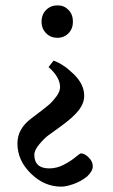

<svg xmlns="http://www.w3.org/2000/svg" viewBox="-20 -470 422 716"><path d="M195 -450C177.7 -450 163.3 -444.3 152 -433C140.7 -421.7 135 -407 135 -389C135 -371.7 140.7 -357.3 152 -346C163.3 -334.7 177.3 -329 194 -329C210.7 -329 224.5 -334.7 235.5 -346C246.5 -357.3 252 -371.7 252 -389C252 -407 246.5 -421.7 235.5 -433C224.5 -444.3 211 -450 195 -450ZM161 -220C189.7 -194.7 204 -169.7 204 -145C204 -134.3 199.5 -122.8 190.5 -110.5C181.5 -98.2 172.2 -87.8 162.5 -79.5C152.8 -71.2 140.2 -61.2 124.5 -49.5C108.8 -37.8 99 -30.3 95 -27C61.7 -1.7 45 29 45 65C45 107 61.7 144.3 95 177C128.3 209.7 166 226 208 226H209C221 226 236.3 222.7 255 216C273.7 209.3 290.3 200 305 188C319 174.7 326 162 326 150C326 138 320.8 127 310.5 117C300.2 107 290.7 102 282 102C279.3 102 272.5 106.7 261.5 116C250.5 125.3 236.2 134.7 218.5 144C200.8 153.3 182.7 158 164 158C126.7 158 108 141 108 107C108 95.7 114.3 82.5 127 67.5C139.7 52.5 150.8 41.5 160.5 34.5C170.2 27.5 185.7 16.3 207 1C239 -22.3 261.5 -42.7 274.5 -60C287.5 -77.3 294 -95 294 -113C294 -141 281.3 -167.5 256 -192.5C230.7 -217.5 205.3 -234.7 180 -244Z"/></svg>

Font: Ponomar Unicode
Style: Regular
Weight: 400
Version: 1.3